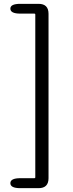

<svg xmlns="http://www.w3.org/2000/svg" viewBox="-20 -811 378 1001"><path d="M86 170Q34 170 34 144Q34 118 86 118H159Q164 118 164 113V-735Q164 -740 159 -740H86Q34 -740 34 -766Q34 -791 86 -791H181Q233 -791 233 -739V118Q233 170 181 170Z"/></svg>

Font: Resource Han Rounded HK
Style: Regular
Weight: 400
Designer: Cyano Hao (round all glyphs); Ryoko NISHIZUKA  (kana, bopomofo & ideographs); Paul D. Hunt (Latin, Greek & Cyrillic); Sa
Foundry: Cyano Hao
Version: 0.990